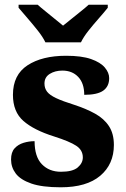

<svg xmlns="http://www.w3.org/2000/svg" viewBox="-20 -786 536 816"><path d="M238 10Q159 10 113 -6Q67 -22 47 -48.5Q27 -75 27 -108Q27 -139 42 -155.5Q57 -172 80 -179Q103 -186 127 -186Q127 -120 158 -88Q189 -56 239 -56Q289 -56 310.5 -74.5Q332 -93 332 -117Q332 -148 304 -166.5Q276 -185 210 -206Q124 -233 79.5 -272Q35 -311 35 -383Q35 -468 97 -508.5Q159 -549 261 -549Q327 -549 367 -535Q407 -521 425.5 -499Q444 -477 444 -454Q444 -419 419 -401Q394 -383 338 -383Q338 -432 312.5 -459Q287 -486 245 -486Q214 -486 191.5 -472Q169 -458 169 -431Q169 -411 180 -396.5Q191 -382 218.5 -369Q246 -356 297 -340Q346 -324 384 -303Q422 -282 443 -250Q464 -218 464 -170Q464 -88 406 -39Q348 10 238 10ZM173 -606Q162 -629 141 -655.5Q120 -682 97.5 -708Q75 -734 59 -753V-766H140Q152 -755 172 -739Q192 -723 212.5 -706Q233 -689 248 -677Q263 -689 284 -706Q305 -723 325 -739Q345 -755 357 -766H438V-753Q423 -734 400 -708Q377 -682 356 -655.5Q335 -629 324 -606Z"/></svg>

Font: Noto Serif Tamil ExtraBold
Style: Italic
Weight: 800
Italic angle: -12°
Designer: Indian Type Foundry, Tom Grace, and the Monotype Design Team
Foundry: Monotype Imaging Inc.
Version: Version 2.003; ttfautohint (v1.8.4.7-5d5b)